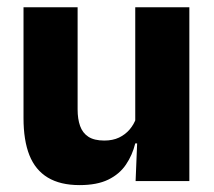

<svg xmlns="http://www.w3.org/2000/svg" viewBox="-20 -512 606 543"><path d="M199.5 -491.5V-202.5Q199.5 -175.5 206.5 -155.8Q213.5 -136 230 -125.2Q246.5 -114.5 275 -114.5Q299 -114.5 316.8 -123Q334.5 -131.5 346.8 -146Q359 -160.5 365 -178L388.5 -106.5H362.5Q354.5 -73.5 336.2 -46.5Q318 -19.5 286.2 -4Q254.5 11.5 205 11.5Q150.5 11.5 115.2 -9.8Q80 -31 63.2 -73Q46.5 -115 46.5 -178V-491.5ZM515.5 -491.5V0H363.5L368.5 -123L362.5 -137V-491.5Z"/></svg>

Font: Anek Latin Medium
Style: Bold
Weight: 700
Version: Version 1.003